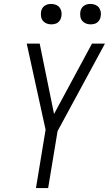

<svg xmlns="http://www.w3.org/2000/svg" viewBox="-20 -957 554 977"><path d="M163 0 212 -297 116 -735H182L255 -377L448 -735H514L273 -290L225 0ZM441 -833Q428 -833 417 -837.5Q406 -842 398.5 -851Q391 -860 389 -872.5Q387 -885 389 -898Q390 -906 395 -914.5Q400 -923 407.5 -928Q415 -933 423.5 -935Q432 -937 440 -937Q453 -937 464.5 -932.5Q476 -928 483 -919Q490 -910 492.5 -897.5Q495 -885 492 -872Q491 -864 486 -855.5Q481 -847 474 -842Q467 -837 458 -835Q449 -833 441 -833ZM241 -833Q228 -833 217 -837.5Q206 -842 198.5 -851Q191 -860 189 -872.5Q187 -885 189 -898Q190 -906 195 -914.5Q200 -923 207.5 -928Q215 -933 223.5 -935Q232 -937 240 -937Q253 -937 264.5 -932.5Q276 -928 283 -919Q290 -910 292.5 -897.5Q295 -885 292 -872Q291 -864 286 -855.5Q281 -847 274 -842Q267 -837 258 -835Q249 -833 241 -833Z"/></svg>

Font: Iosevka Light
Style: Italic
Weight: 300
Italic angle: -9°
Monospace: yes
Designer: Belleve Invis
Foundry: Belleve Invis
Version: Version 32.5.0; ttfautohint (v1.8.4)